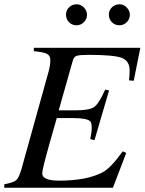

<svg xmlns="http://www.w3.org/2000/svg" viewBox="-21 -876 675 896"><path d="M634 -653 603 -499 581 -501Q584 -527 584 -547Q584 -592 547 -606Q510 -620 392 -620Q350 -620 337 -615.5Q324 -611 319 -594L253 -361H331Q397 -361 419 -377Q441 -393 470 -458L488 -454L420 -222L400 -227Q407 -258 407 -279Q407 -303 400 -310Q384 -325 322 -325H244L212 -213Q176 -86 176 -67Q176 -33 255 -33Q384 -33 458 -72Q496 -92 552 -170L568 -162L506 0H-1V-16Q42 -24 55 -35.5Q68 -47 80 -90L203 -532Q214 -569 214 -596Q214 -616 198.5 -624.5Q183 -633 137 -637V-653ZM585 -807Q585 -787 570.5 -772.5Q556 -758 536 -758Q515 -758 501 -772.5Q487 -787 487 -808Q487 -828 501.5 -842Q516 -856 537 -856Q556 -856 570.5 -841Q585 -826 585 -807ZM385 -807Q385 -787 370.5 -772.5Q356 -758 336 -758Q315 -758 301 -772.5Q287 -787 287 -808Q287 -828 301.5 -842Q316 -856 337 -856Q356 -856 370.5 -841Q385 -826 385 -807Z"/></svg>

Font: STIX
Style: Italic
Weight: 400
Italic angle: -16.33°
Designer: MicroPress Inc., with final additions and corrections provided by Coen Hoffman, Elsevier (retired)
Version: Version 1.1.1